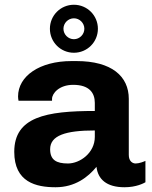

<svg xmlns="http://www.w3.org/2000/svg" viewBox="-20 -778 638 808"><path d="M190 -657C190 -601 235 -556 291 -556C347 -556 392 -601 392 -657C392 -713 347 -758 291 -758C235 -758 190 -713 190 -657ZM247 -657C247 -681 267 -701 291 -701C315 -701 335 -681 335 -657C335 -633 315 -613 291 -613C267 -613 247 -633 247 -657ZM379 -345V-311C174 -311 40 -286 40 -139C40 -11 132 10 214 10C296 10 351 -33 386 -76C392 -24 428 10 504 10C554 10 585 -7 592 -11V-101C586 -98 566 -90 551 -90C537 -90 522 -100 522 -126V-362C522 -457 450 -521 302 -521H281C147 -521 56 -458 56 -372C56 -365 57 -360 58 -354H199V-362C199 -385 229 -421 288 -421C356 -421 379 -387 379 -345ZM379 -229V-202C379 -134 316 -90 266 -90C217 -90 191 -105 191 -150C191 -208 256 -229 379 -229Z"/></svg>

Font: Chivo
Style: Bold
Weight: 700
Designer: Hector Gatti
Foundry: Omnibus-Type
Version: Version 1.003;PS 001.003;hotconv 1.0.70;makeotf.lib2.5.58329